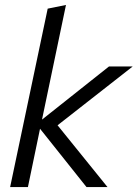

<svg xmlns="http://www.w3.org/2000/svg" viewBox="-20 -757 557 777"><path d="M21 0 173 -722 247 -737 150 -273 421 -488H517L213 -250L415 0H330L142 -236L93 0Z"/></svg>

Font: Red Hat Text VF
Style: Italic
Weight: 300
Italic angle: -12°
Designer: Pentagram, MCKL
Foundry: Pentagram, MCKL
Version: Version 1.023